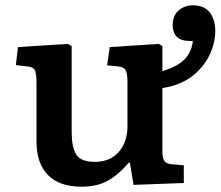

<svg xmlns="http://www.w3.org/2000/svg" viewBox="-20 -692 834 726"><path d="M288 14Q205 14 161.5 -30Q118 -74 118 -157V-379Q118 -415 111.5 -427Q105 -439 82 -441L40 -446L48 -514L236 -526L251 -518V-193Q251 -136 268 -108Q285 -80 339 -80Q396 -80 429 -117.5Q462 -155 462 -215V-380Q462 -415 455 -427Q448 -439 426 -441L385 -445L395 -514L580 -526L594 -518V-423Q656 -442 681 -471Q706 -500 709 -537H700Q664 -537 648.5 -553Q633 -569 633 -597Q633 -634 656 -653Q679 -672 709 -672Q752 -672 773 -645Q794 -618 794 -574Q794 -531 773 -485.5Q752 -440 708 -405Q664 -370 594 -359V-122Q594 -95 601 -84Q608 -73 628 -71L675 -67V0L485 7L471 -77H467Q431 -34 390 -10Q349 14 288 14Z"/></svg>

Font: Literata 7pt SemiBold
Style: Regular
Weight: 600
Designer: Latin by Veronika Burian and Jose Scaglione. Greek by Irene Vlachou. Cyrillic by Vera Evstafieva.
Foundry: TypeTogether
Version: Version 3.002